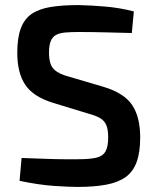

<svg xmlns="http://www.w3.org/2000/svg" viewBox="-20 -723 615 756"><path d="M289 -703Q340 -702 396.5 -697Q453 -692 507 -678L499 -593Q456 -594 399.5 -595.5Q343 -597 291 -597Q259 -597 236.5 -595Q214 -593 200 -585Q186 -577 179.5 -560.5Q173 -544 173 -515Q173 -470 191.5 -451Q210 -432 252 -421L388 -381Q470 -356 501 -308.5Q532 -261 532 -182Q532 -123 518 -85Q504 -47 475 -26Q446 -5 399 4Q352 13 286 13Q252 13 192.5 9Q133 5 57 -11L65 -101Q124 -99 164 -97.5Q204 -96 233 -96Q262 -96 287 -96Q333 -96 359 -102Q385 -108 395.5 -127Q406 -146 406 -182Q406 -213 398.5 -230.5Q391 -248 374 -258Q357 -268 330 -275L189 -318Q111 -342 79.5 -389Q48 -436 48 -515Q48 -574 62 -611.5Q76 -649 105 -668.5Q134 -688 179.5 -695.5Q225 -703 289 -703Z"/></svg>

Font: Exo 2 SemiBold
Style: Regular
Weight: 600
Designer: Natanael Gama
Foundry: Natanael Gama
Version: Version 2.010